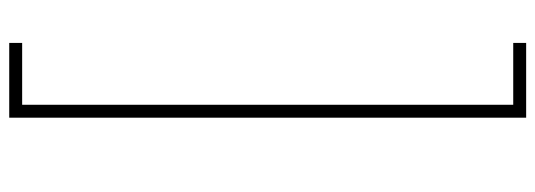

<svg xmlns="http://www.w3.org/2000/svg" viewBox="-392 -508 1160 416"><g transform="rotate(-90 188.0 -300.0)"><path d="M141 260V-860H303V-832H169V232H303V260Z"/></g></svg>

Font: Spartan Thin Thin
Style: Regular
Weight: 250
Version: Version 1.004